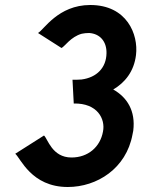

<svg xmlns="http://www.w3.org/2000/svg" viewBox="-20 -735 565 768"><path d="M270 -416 275 -321C370 -323 402 -259 392 -209C381 -147 332 -105 266 -105C188 -105 171 -180 156 -193L41 -120C62 -103 105 13 251 13C368 13 485 -61 510 -197L513 -212C523 -292 488 -346 433 -377C480 -405 516 -449 524 -515C534 -597 488 -715 341 -715C212 -715 155 -615 132 -603L226 -543C239 -549 263 -588 307 -600C316 -602 326 -603 337 -603C380 -600 407 -569 406 -522C405 -464 367 -425 306 -417C294 -416 283 -416 270 -416Z"/></svg>

Font: Bluebird
Style: NrwObl
Weight: 400
Designer: Jasper
Foundry: Cannot Into Space Fonts
Version: Version 0.98